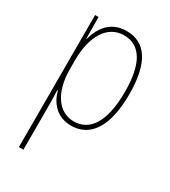

<svg xmlns="http://www.w3.org/2000/svg" viewBox="-188 -697 847 956"><g transform="rotate(30 235.5 -218.5)"><path d="M254 -603C161 -603 119 -538 100 -469H98L97 -593H77V166H103V-87C103 -122 102 -154 101 -176H104C119 -117 162 -56 248 -56C355 -56 422 -146 422 -336C422 -515 364 -603 254 -603ZM253 -578C350 -578 397 -493 397 -336C397 -152 334 -81 249 -81C163 -81 103 -162 103 -298V-350C103 -484 157 -578 253 -578Z"/></g></svg>

Font: Noto Sans Malayalam UI Condensed Thin
Style: Regular
Weight: 100
Width: 3
Designer: Jelle Bosma - Monotype Design Team
Foundry: Monotype Imaging Inc.
Version: Version 2.104